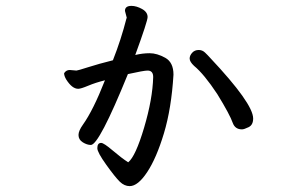

<svg xmlns="http://www.w3.org/2000/svg" viewBox="-20 -565 1040 653"><path d="M803 -125Q810 -125 825.5 -132.5Q841 -140 841 -162Q841 -213 694 -369Q686 -378 677 -386.5Q668 -395 656 -395Q642 -395 633.5 -385.5Q625 -376 625 -366Q625 -355 640 -341Q674 -313 719 -245Q762 -175 772 -146Q780 -125 803 -125ZM421 68Q449 68 480.5 20.5Q512 -27 537.5 -111.5Q563 -196 570 -311Q570 -353 542 -368.5Q514 -384 489 -384Q465 -384 440 -378Q482 -493 482 -507Q482 -524 463 -534.5Q444 -545 427 -545Q405 -545 405 -528L411 -505Q411 -503 410 -502Q392 -431 364 -360Q316 -348 280 -336.5Q244 -325 240 -325L217 -327Q205 -327 198 -316Q198 -307 205 -295Q225 -263 246 -263Q255 -263 280 -273.5Q305 -284 337 -292Q297 -190 262 -141Q247 -120 247 -106Q247 -90 261.5 -81Q276 -72 289 -72Q317 -72 415 -313Q469 -325 482 -325Q501 -325 501 -303Q499 -228 470 -130.5Q441 -33 416 -13Q394 -27 363.5 -53Q333 -79 324 -79Q311 -79 311 -61Q311 -47 341.5 -4.5Q372 38 387.5 53Q403 68 421 68Z"/></svg>

Font: LXGW WenKai TC
Style: Bold
Weight: 700
Designer: LXGW / Fontworks Inc.
Foundry: LXGW / Fontworks Inc.
Version: Version 1.330;April 28, 2024